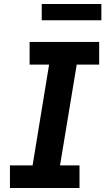

<svg xmlns="http://www.w3.org/2000/svg" viewBox="-20 -946 540 966"><path d="M30 0V-114H144L227 -621H129V-735H479V-621H366L282 -114H380V0ZM190 -844V-926H490V-844Z"/></svg>

Font: Iosevka Slab Heavy
Style: Italic
Weight: 900
Italic angle: -9°
Monospace: yes
Designer: Belleve Invis
Foundry: Belleve Invis
Version: Version 11.1.0; ttfautohint (v1.8.3)